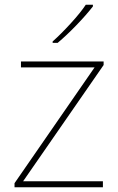

<svg xmlns="http://www.w3.org/2000/svg" viewBox="-20 -786 496 806"><path d="M41 0V-17L377 -503H68V-528H415V-513L77 -25H412V0ZM370 -759Q342 -723 301 -680.5Q260 -638 222 -606H201V-612Q236 -643 277.5 -688.5Q319 -734 340 -766H370Z"/></svg>

Font: Noto Sans UI Thin
Style: Regular
Weight: 250
Designer: Monotype Design Team
Foundry: Monotype Imaging Inc.
Version: Version 1.001